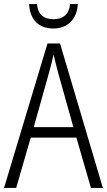

<svg xmlns="http://www.w3.org/2000/svg" viewBox="-20 -930 529 950"><path d="M365 -910H327C322 -860 293 -835 245 -835C195 -835 167 -859 163 -910H124C128 -832 172 -789 244 -789C316 -789 361 -836 365 -910ZM430 0H489L277 -715H215L0 0H60L132 -249H358ZM343 -301H147L221 -565C229 -594 238 -627 245 -660C252 -629 262 -592 269 -565Z"/></svg>

Font: Noto Sans Display SemiCondensed Light
Style: Regular
Weight: 300
Width: 4
Designer: Monotype Design Team
Foundry: Monotype Imaging Inc.
Version: Version 1.900